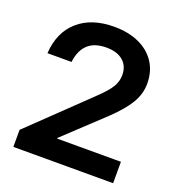

<svg xmlns="http://www.w3.org/2000/svg" viewBox="-125 -788 826 892"><g transform="rotate(20 287.5 -342.5)"><path d="M39.2 0V-84.2L318.3 -352.5Q366.7 -398.3 383.8 -426.7Q400.8 -455 400.8 -485.8Q400.8 -530.8 371.2 -556.2Q341.7 -581.7 288.3 -581.7Q172.5 -581.7 158.3 -463.3H39.2Q45.8 -568.3 112.1 -626.7Q178.3 -685 290 -685Q360.8 -685 413.3 -660.8Q465.8 -636.7 494.6 -592.5Q523.3 -548.3 523.3 -488.3Q523.3 -437.5 495.4 -390.8Q467.5 -344.2 406.7 -286.7L217.5 -109.2V-105.8H532.5V0Z"/></g></svg>

Font: Funnel Display Light SemiBold
Style: Regular
Weight: 600
Version: Version 1.000